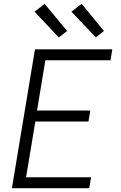

<svg xmlns="http://www.w3.org/2000/svg" viewBox="-20 -996 640 1016"><path d="M43 0 165 -735H574L565 -677H220L176 -411H458L448 -353H167L118 -58H462L452 0ZM487 -798 358 -934 412 -976 530 -832ZM291 -798 163 -934 216 -976 335 -832Z"/></svg>

Font: Iosevka SS04 Light Extended
Style: Italic
Weight: 300
Width: 7
Italic angle: -9°
Monospace: yes
Designer: Belleve Invis
Foundry: Belleve Invis
Version: Version 19.0.0; ttfautohint (v1.8.4)